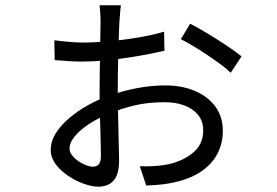

<svg xmlns="http://www.w3.org/2000/svg" viewBox="-20 -645 1040 720"><path d="M433.4 -625.3Q432.4 -618.7 431.3 -607.8Q430.2 -596.9 429.6 -586.4Q429 -575.9 428 -567.9Q427 -548.9 425.8 -517.4Q424.6 -486 423.6 -448.4Q422.6 -410.9 422.1 -372.8Q421.6 -334.8 421.6 -301.7Q421.6 -269.9 422.6 -232.4Q423.6 -195 424.1 -159Q424.6 -123.1 425.6 -93.1Q426.6 -63.1 426.6 -44.7Q426.6 9.7 406 32.3Q385.3 55 348.7 55Q324.6 55 293.9 44Q263.2 33 235 14Q206.8 -5 188.5 -29.8Q170.2 -54.6 170.2 -81.9Q170.2 -115.2 189.6 -145.9Q209 -176.6 240.5 -202.9Q271.9 -229.3 308.1 -249.5Q344.3 -269.7 377.8 -281.8Q430.2 -301.7 487.2 -313.2Q544.2 -324.7 599.4 -324.7Q661.9 -324.7 710.6 -304.2Q759.3 -283.7 787.5 -245.4Q815.6 -207.1 815.6 -154.6Q815.6 -107 794.5 -67.1Q773.4 -27.2 730.4 0.7Q687.5 28.7 620.1 41.6Q594.7 46.6 569.6 48.3Q544.5 50 528.3 50.8L504.3 -21.5Q527.2 -20.9 552.4 -21.9Q577.6 -22.9 600.7 -27.1Q658.7 -37.1 700.3 -69.4Q742 -101.7 742 -155.4Q742 -191 722.4 -214.6Q702.9 -238.2 670.3 -249.9Q637.8 -261.7 597.9 -261.7Q533.4 -261.7 483 -249.4Q432.7 -237.2 385.8 -217.6Q359.6 -207 333.8 -192.2Q308.1 -177.5 287 -160.1Q265.9 -142.7 253.3 -124.2Q240.7 -105.7 240.7 -87.6Q240.7 -75.3 250 -63.2Q259.3 -51.1 273.2 -41.2Q287.2 -31.4 302.1 -25.6Q317 -19.9 327.9 -19.9Q344 -19.9 351.2 -29.8Q358.4 -39.8 358.4 -58.4Q358.4 -80.8 357.4 -120.5Q356.4 -160.2 354.9 -207.3Q353.4 -254.4 353.4 -298.7Q353.4 -333.3 354.1 -373.9Q354.7 -414.5 355.3 -453.6Q355.9 -492.7 356.5 -523Q357.1 -553.3 357.1 -567.7Q357.1 -576.5 356.4 -587.6Q355.7 -598.7 355 -609.3Q354.3 -619.9 353.3 -625.3ZM693 -556.1Q721.7 -541.7 759 -519Q796.4 -496.3 831 -473.3Q865.7 -450.2 885.8 -433.4L845.1 -372.1Q831.1 -386.2 807.6 -403.6Q784.2 -421 756.7 -439.3Q729.1 -457.6 703.2 -473.1Q677.2 -488.6 658.2 -498.2ZM183.7 -493.9Q220.4 -489.3 246.7 -487.4Q273.1 -485.5 289.8 -485.5Q339 -485.5 393.5 -490.6Q448 -495.7 500.4 -504.7Q552.8 -513.6 595.3 -526.2L596.7 -454.6Q576.4 -449.8 542 -443Q507.5 -436.2 465.3 -429.6Q423 -423 377.7 -418.6Q332.4 -414.2 289.8 -414.2Q265.4 -414.2 243.3 -415.4Q221.2 -416.6 185.1 -419.6Z"/></svg>

Font: Noto Sans HK Thin
Style: Regular
Weight: 100
Designer: Ryoko NISHIZUKA 西塚涼子 (kana, bopomofo & ideographs); Paul D. Hunt (Latin, Greek & Cyrillic); Sandoll Communications 산돌커뮤니
Foundry: Adobe
Version: Version 2.004-H2;hotconv 1.0.118;makeotfexe 2.5.65603